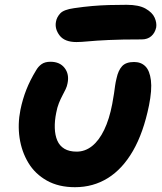

<svg xmlns="http://www.w3.org/2000/svg" viewBox="-20 -769 676 799"><path d="M292 10Q224 10 175 -17.5Q126 -45 98 -91.5Q70 -138 61.5 -195Q53 -252 65 -312Q74 -356 89.5 -395.5Q105 -435 130 -476Q139 -492 153 -502Q167 -512 190 -512Q229 -512 249 -486Q269 -460 261 -422Q259 -410 253 -397.5Q247 -385 239.5 -371Q232 -357 225 -339.5Q218 -322 214 -300Q207 -266 208 -236Q209 -206 218.5 -184Q228 -162 248 -150Q268 -138 299 -138Q334 -138 363 -161Q392 -184 413.5 -228.5Q435 -273 447 -336Q452 -362 454.5 -380Q457 -398 459 -412.5Q461 -427 465 -443Q472 -476 488 -493.5Q504 -511 538 -511Q567 -511 585 -493Q603 -475 608 -435Q613 -395 600 -330Q577 -217 533.5 -141.5Q490 -66 429 -28Q368 10 292 10ZM298 -594Q249 -594 228 -621.5Q207 -649 213 -679Q216 -697 230.5 -713Q245 -729 288 -735Q329 -741 364 -744Q399 -747 433 -748Q467 -749 507 -749Q558 -749 586 -733Q614 -717 623.5 -695.5Q633 -674 630 -655Q625 -632 609.5 -618.5Q594 -605 570 -605Q485 -605 432 -602.5Q379 -600 348 -597Q317 -594 298 -594Z"/></svg>

Font: Shantell Sans
Style: Bold Italic
Weight: 700
Italic angle: -11°
Designer: Stephen Nixon, Anya Danilova, Shantell Martin
Foundry: Arrow Type
Version: Version 1.011;[c5ecc13dd]